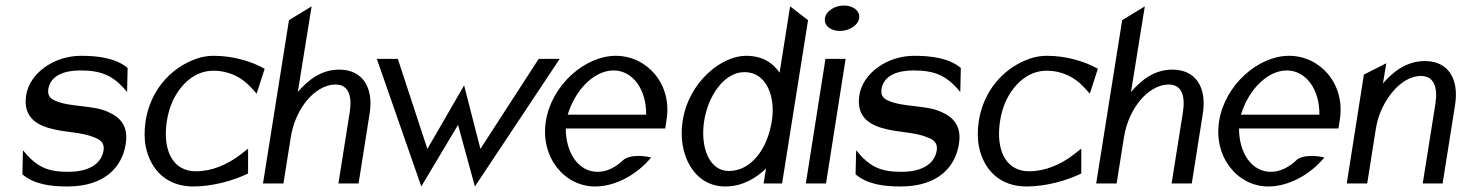

<svg xmlns="http://www.w3.org/2000/svg" viewBox="-20 -664 5290 695"><path d="M75 -321C61 -235 119 -208 179 -195C223 -185 282 -184 320 -167C341 -160 359 -148 355 -120C346 -63 289 -42 228 -42C152 -42 113 -59 63 -120L61 -33C103 3 162 11 224 11C361 11 422 -61 435 -142C446 -209 414 -240 371 -259C317 -284 232 -276 181 -299C164 -306 151 -316 155 -342C163 -392 215 -409 270 -409C346 -409 390 -392 440 -331L442 -418C399 -454 335 -462 273 -462C172 -462 87 -396 75 -321Z M507 -226C502 -192 502 -160 508 -131C526 -48 584 11 680 11C749 11 825 -10 878 -36V-126L850 -104C803 -68 747 -44 689 -44C669 -44 652 -48 636 -57C593 -81 571 -141 584 -226C588 -252 595 -276 605 -298C634 -360 686 -408 752 -408C810 -408 855 -384 889 -347L909 -325L938 -415C893 -441 824 -462 755 -462C725 -462 699 -456 672 -444C596 -411 525 -338 507 -226Z M932 0H1006L1032 -164C1041 -223 1065 -270 1093 -303C1118 -332 1154 -358 1195 -358C1242 -358 1255 -316 1246 -258L1205 0H1278L1318 -253C1333 -348 1292 -412 1208 -412C1142 -412 1095 -374 1058 -331L1108 -641L1026 -591Z M1344 -451 1505 11 1638 -212 1699 11 2006 -451H1930L1719 -125L1660 -355L1527 -125L1420 -451Z M1956 -226C1935 -95 2023 11 2134 11C2207 11 2285 -31 2337 -94C2337 -94 2277 -110 2240 -88C2210 -59 2178 -42 2143 -42C2075 -42 2028 -109 2028 -199H2388L2393 -232C2413 -360 2322 -462 2209 -462C2098 -462 1977 -357 1956 -226ZM2035 -249C2063 -341 2132 -409 2201 -409C2270 -409 2320 -341 2319 -249Z M2451 -226C2432 -107 2491 11 2605 11C2668 11 2716 -19 2753 -54L2744 0H2811L2905 -591L2840 -641L2802 -401C2778 -435 2742 -462 2680 -462C2592 -462 2473 -368 2451 -226ZM2529 -227C2543 -315 2600 -403 2675 -403C2754 -403 2788 -315 2774 -227C2758 -123 2698 -45 2618 -45C2547 -45 2514 -132 2529 -227Z M2966 -598C2962 -572 2986 -552 3020 -552C3054 -552 3086 -572 3090 -598C3094 -624 3069 -644 3035 -644C3001 -644 2970 -624 2966 -598ZM2897 0H2970L3041 -451H2968Z M3091 -321C3077 -235 3135 -208 3195 -195C3239 -185 3298 -184 3336 -167C3357 -160 3375 -148 3371 -120C3362 -63 3305 -42 3244 -42C3168 -42 3129 -59 3079 -120L3077 -33C3119 3 3178 11 3240 11C3377 11 3438 -61 3451 -142C3462 -209 3430 -240 3387 -259C3333 -284 3248 -276 3197 -299C3180 -306 3167 -316 3171 -342C3179 -392 3231 -409 3286 -409C3362 -409 3406 -392 3456 -331L3458 -418C3415 -454 3351 -462 3289 -462C3188 -462 3103 -396 3091 -321Z M3523 -226C3518 -192 3518 -160 3524 -131C3542 -48 3600 11 3696 11C3765 11 3841 -10 3894 -36V-126L3866 -104C3819 -68 3763 -44 3705 -44C3685 -44 3668 -48 3652 -57C3609 -81 3587 -141 3600 -226C3604 -252 3611 -276 3621 -298C3650 -360 3702 -408 3768 -408C3826 -408 3871 -384 3905 -347L3925 -325L3954 -415C3909 -441 3840 -462 3771 -462C3741 -462 3715 -456 3688 -444C3612 -411 3541 -338 3523 -226Z M3948 0H4022L4048 -164C4057 -223 4081 -270 4109 -303C4134 -332 4170 -358 4211 -358C4258 -358 4271 -316 4262 -258L4221 0H4294L4334 -253C4349 -348 4308 -412 4224 -412C4158 -412 4111 -374 4074 -331L4124 -641L4042 -591Z M4393 -226C4372 -95 4460 11 4571 11C4644 11 4722 -31 4774 -94C4774 -94 4714 -110 4677 -88C4647 -59 4615 -42 4580 -42C4512 -42 4465 -109 4465 -199H4825L4830 -232C4850 -360 4759 -462 4646 -462C4535 -462 4414 -357 4393 -226ZM4472 -249C4500 -341 4569 -409 4638 -409C4707 -409 4757 -341 4756 -249Z M4855 0H4929L4960 -196C4969 -255 4995 -301 5023 -334C5048 -363 5083 -389 5124 -389C5171 -389 5185 -347 5176 -289L5130 0H5202L5247 -284C5262 -379 5222 -443 5138 -443C5072 -443 5023 -405 4986 -362L4998 -435L4917 -394Z"/></svg>

Font: Charger Sport
Style: DfNrwObl
Weight: 400
Designer: Jasper
Foundry: Cannot Into Space Fonts
Version: Version 1.1